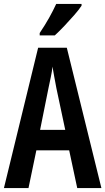

<svg xmlns="http://www.w3.org/2000/svg" viewBox="-20 -957 536 977"><path d="M373 0 332 -192H165L125 0H0L174 -714H320L496 0ZM267 -508Q260 -542 256 -567Q252 -592 247 -618Q245 -595 238.5 -564.5Q232 -534 227 -510L184 -296H312ZM395 -928Q382 -908 358 -880.5Q334 -853 307.5 -825Q281 -797 259 -777H182V-789Q209 -829 230 -866.5Q251 -904 266 -937H395Z"/></svg>

Font: Noto Sans Sinhala ExtraCondensed SemiBold
Style: Regular
Weight: 600
Width: 2
Designer: Jelle Bosma - Monotype Design Team
Foundry: Monotype Imaging Inc.
Version: Version 2.006; ttfautohint (v1.8.4.7-5d5b)